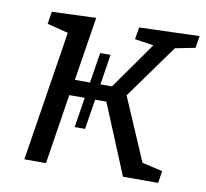

<svg xmlns="http://www.w3.org/2000/svg" viewBox="-65 -603 723 673"><g transform="rotate(10 296.5 -266.0)"><path d="M63 0 136 -463 61 -482 68 -526 225 -532 189 -305H243L260 -413H297L280 -305H321L439 -472L372 -482L379 -525L593 -532L586 -489L515 -475L377 -283L473 -60L546 -43L539 0H414L311 -249H271L254 -142H217L234 -249H179L140 0Z"/></g></svg>

Font: Bitter
Style: Italic
Weight: 400
Italic angle: -9°
Designer: Sol Matas, and Bitter project Authors
Foundry: Sol Matas
Version: Version 2.001